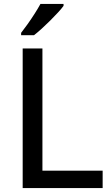

<svg xmlns="http://www.w3.org/2000/svg" viewBox="-20 -962 572 982"><path d="M96 0V-714H197V-89H505V0ZM305 -932Q295 -918 276.5 -898Q258 -878 236.5 -856.5Q215 -835 193.5 -815.5Q172 -796 154 -782H88V-794Q103 -813 121.5 -839Q140 -865 157.5 -892.5Q175 -920 187 -942H305Z"/></svg>

Font: Noto Sans New Tai Lue Medium
Style: Regular
Weight: 500
Version: Version 2.003